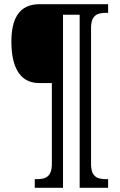

<svg xmlns="http://www.w3.org/2000/svg" viewBox="-20 -780 568 911"><path d="M145 111H279V-710H358V111H493V70H483C444 70 412 61 412 -2V-647C412 -710 444 -719 483 -719H493V-760H167C69 -760 34 -689 34 -582C34 -478 65 -386 165 -386H226V-2C226 61 194 70 155 70H145Z"/></svg>

Font: Noto Serif Lao Cond
Style: Regular
Weight: 400
Width: 3
Designer: Monotype Design Team
Foundry: Monotype Imaging Inc.
Version: Version 2.004